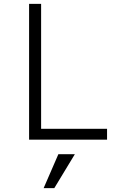

<svg xmlns="http://www.w3.org/2000/svg" viewBox="-20 -720 640 990"><path d="M130 0H532V-56H192V-700H130ZM366 75H281L205 250H260Z"/></svg>

Font: CommitMonoV143 ExtLt
Style: Regular
Weight: 200
Monospace: yes
Designer: Eigil Nikolajsen
Foundry: Eigil Nikolajsen
Version: Version 1.143